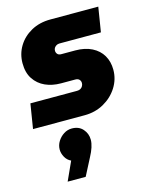

<svg xmlns="http://www.w3.org/2000/svg" viewBox="-122 -595 769 977"><g transform="rotate(-15 263.0 -106.0)"><path d="M10 0 31 -130H277Q288 -130 295.5 -134.5Q303 -139 307 -146.5Q311 -154 311 -162Q311 -173 304 -180.5Q297 -188 283 -188H208Q162 -188 125.5 -204.5Q89 -221 67 -254Q45 -287 45 -337Q45 -386 69.5 -426.5Q94 -467 138 -491.5Q182 -516 240 -516H492L471 -386H253Q243 -386 236 -381.5Q229 -377 225 -371Q221 -365 221 -356Q221 -346 227.5 -338.5Q234 -331 247 -331H321Q372 -331 408.5 -312.5Q445 -294 464 -261.5Q483 -229 483 -186Q483 -136 456 -93.5Q429 -51 383.5 -25.5Q338 0 282 0ZM111 304 156 205Q136 196 125 176Q114 156 114 136Q114 113 126.5 93Q139 73 158.5 60.5Q178 48 201 48Q238 48 259 72Q280 96 280 128Q280 146 273 167.5Q266 189 253 213L206 304Z"/></g></svg>

Font: MuseoModerno Thin ExtraBold
Style: Italic
Weight: 800
Italic angle: -9°
Version: Version 1.003